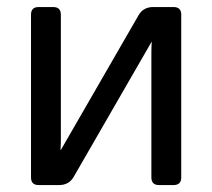

<svg xmlns="http://www.w3.org/2000/svg" viewBox="-20 -533 611 553"><path d="M91.3 0Q69.3 0 69.3 -22V-490.7Q69.3 -512.7 91.3 -512.7H133.3Q155.3 -512.7 155.3 -490.7V-130.4Q155.3 -115.7 154.3 -101.1H155.3L378.9 -488.8Q392.6 -512.7 420.9 -512.7H480Q502 -512.7 502 -490.7V-22Q502 0 480 0H438Q416 0 416 -22V-382.3Q416 -397 417 -411.6H416L192.4 -23.9Q178.7 0 150.4 0Z"/></svg>

Font: Istok Web
Style: Regular
Weight: 400
Designer: Andrey V. Panov
Foundry: Andrey V. Panov
Version: Version 1.0.2g